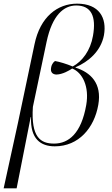

<svg xmlns="http://www.w3.org/2000/svg" viewBox="-58 -791 614 1051"><path d="M-38 240H33L110 -150H112C107 -30 165 10 242 10C373 10 458 -91 480 -217C501 -335 438 -395 355 -421L356 -423C426 -453 494 -510 511 -598C528 -693 485 -771 364 -771C257 -771 162 -699 131 -549L40 -117ZM238 -5C164 -5 111 -39 122 -206L197 -562C228 -708 291 -761 359 -761C441 -761 470 -702 451 -595C437 -514 392 -455 340 -427C307 -441 267 -453 243 -457C231 -449 223 -432 222 -422C216 -394 232 -383 252 -383C285 -384 321 -405 337 -416C393 -394 432 -318 414 -216C387 -61 318 -5 238 -5Z"/></svg>

Font: Noto Serif Display Light
Style: Italic
Weight: 300
Italic angle: -12°
Designer: Monotype Design Team
Foundry: Monotype Imaging Inc.
Version: Version 2.009